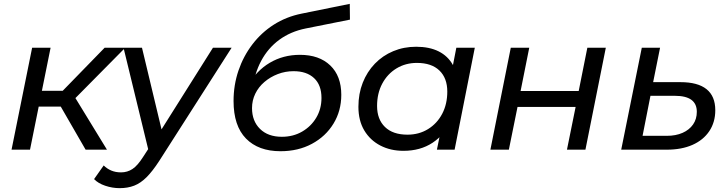

<svg xmlns="http://www.w3.org/2000/svg" viewBox="-20 -778 3783 998"><path d="M425 0 275 -260 355 -296 536 0ZM40 0 147 -530H243L136 0ZM153 -224 168 -306H343L328 -224ZM358 -254 267 -266 524 -530H631Z M602 200Q564 200 527 187.5Q490 175 469 153L519 82Q536 99 558.5 108.5Q581 118 609 118Q642 118 668.5 100.5Q695 83 723 39L773 -38L784 -49L1087 -530H1184L808 58Q773 112 742 143Q711 174 677.5 187Q644 200 602 200ZM755 17 622 -530H718L831 -58Z M1438 8Q1323 8 1258.5 -58Q1194 -124 1194 -253Q1194 -336 1219.5 -411Q1245 -486 1292 -547.5Q1339 -609 1403.5 -650Q1468 -691 1547 -707L1798 -758L1799 -676L1569 -630Q1490 -614 1431.5 -571Q1373 -528 1337.5 -461.5Q1302 -395 1291 -307L1265 -329Q1312 -410 1382 -451.5Q1452 -493 1539 -493Q1639 -493 1696.5 -438Q1754 -383 1754 -285Q1754 -202 1713.5 -135.5Q1673 -69 1601.5 -30.5Q1530 8 1438 8ZM1445 -67Q1504 -67 1550.5 -94Q1597 -121 1624 -166.5Q1651 -212 1651 -269Q1651 -336 1612.5 -372Q1574 -408 1506 -408Q1463 -408 1424 -393Q1385 -378 1354.5 -352Q1324 -326 1307 -291Q1290 -256 1290 -216Q1290 -149 1331.5 -108Q1373 -67 1445 -67Z M2077 6Q2010 6 1957 -21.5Q1904 -49 1873.5 -100Q1843 -151 1843 -223Q1843 -291 1865.5 -348Q1888 -405 1928.5 -447Q1969 -489 2024 -512Q2079 -535 2143 -535Q2212 -535 2260 -511Q2308 -487 2334 -440.5Q2360 -394 2360 -327Q2360 -229 2326 -153.5Q2292 -78 2228.5 -36Q2165 6 2077 6ZM2098 -78Q2158 -78 2205 -107Q2252 -136 2278.5 -186.5Q2305 -237 2305 -302Q2305 -372 2264 -411.5Q2223 -451 2147 -451Q2088 -451 2041 -422.5Q1994 -394 1967 -343.5Q1940 -293 1940 -227Q1940 -158 1981 -118Q2022 -78 2098 -78ZM2251 0 2279 -137 2311 -260 2324 -386 2352 -530H2448L2343 0Z M2529 0 2635 -530H2731L2686 -305H2988L3033 -530H3129L3023 0H2927L2972 -222H2670L2625 0Z M3517 -351Q3607 -351 3652.5 -314.5Q3698 -278 3698 -205Q3698 -143 3667 -96.5Q3636 -50 3579.5 -25Q3523 0 3446 0H3209L3316 -530H3411L3375 -351ZM3446 -72Q3493 -72 3528 -87.5Q3563 -103 3582.5 -131Q3602 -159 3602 -197Q3602 -280 3488 -280H3361L3320 -72Z"/></svg>

Font: MOST Montserrat Medium
Style: Italic
Weight: 500
Italic angle: -11.3°
Designer: Julieta Ulanovsky
Foundry: Julieta Ulanovsky
Version: Version 8.000;March 11, 2024;FontCreator 15.0.0.2926 64-bit